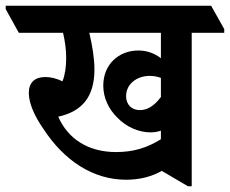

<svg xmlns="http://www.w3.org/2000/svg" viewBox="-76 -645 806 673"><path d="M366 -15C414 -15 456 -26 491 -46L583 8H596V-530H710V-543L664 -625H-56V-613L-10 -530H145C152 -500 156 -470 156 -442C156 -410 152 -383 143 -360C122 -370 102 -375 83 -375C46 -375 25 -356 25 -319C25 -284 44 -239 77 -192C149 -82 250 -15 366 -15ZM452 -181C465 -181 477 -183 488 -187V-157C440 -127 392 -112 331 -112C234 -112 163 -157 128 -236C211 -254 255 -305 255 -401C255 -440 248 -484 237 -530H488V-441C466 -458 439 -468 409 -468C340 -468 286 -419 286 -345C286 -302 305 -262 336 -232C367 -200 410 -181 452 -181ZM366 -308C366 -350 403 -379 449 -379C464 -379 477 -376 488 -372V-305C464 -273 440 -259 414 -259C386 -259 366 -278 366 -308Z"/></svg>

Font: Noto Serif Devanagari Condensed
Style: Bold
Weight: 700
Width: 3
Designer: Universal Thirst, Indian Type Foundry and the Monotype Design Team
Foundry: Monotype Imaging Inc.
Version: Version 2.004